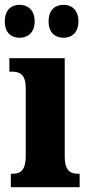

<svg xmlns="http://www.w3.org/2000/svg" viewBox="-35 -778 368 798"><path d="M230 -621C259 -621 291 -639 291 -689C291 -740 259 -758 230 -758C197 -758 167 -740 167 -689C167 -639 197 -621 230 -621ZM46 -621C77 -621 109 -639 109 -689C109 -740 77 -758 46 -758C15 -758 -15 -740 -15 -689C-15 -639 15 -621 46 -621ZM10 0H296V-56H287C256 -56 234 -71 234 -127V-536H4V-480H19C49 -480 72 -465 72 -413V-129C72 -72 51 -56 19 -56H10Z"/></svg>

Font: Noto Serif Ethiopic ExtraCondensed Black
Style: Regular
Weight: 900
Width: 2
Designer: Monotype Design Team
Foundry: Monotype Imaging Inc.
Version: Version 2.102